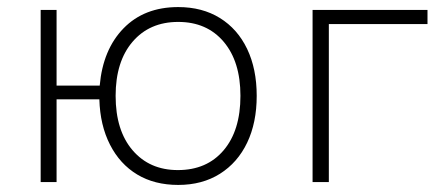

<svg xmlns="http://www.w3.org/2000/svg" viewBox="-20 -515 1247 543"><path d="M484 8Q417 8 368 -21.5Q319 -51 291 -106Q263 -161 261 -234H140V0H95V-487H140V-273H262Q271 -375 329.5 -435Q388 -495 484 -495Q552 -495 602 -464Q652 -433 679 -376.5Q706 -320 706 -244Q706 -168 679 -111.5Q652 -55 602 -23.5Q552 8 484 8ZM483 -34Q565 -34 612.5 -90Q660 -146 660 -244Q660 -341 612.5 -397Q565 -453 484 -453Q403 -453 355 -397Q307 -341 307 -244Q307 -146 355 -90Q403 -34 483 -34Z M864 0V-487H1189V-447H910V0Z"/></svg>

Font: Nunito Sans 10pt ExtraLight
Style: Regular
Weight: 250
Designer: Vernon Adams
Foundry: Vernon Adams
Version: Version 3.101;gftools[0.9.27]